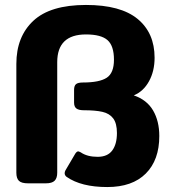

<svg xmlns="http://www.w3.org/2000/svg" viewBox="-20 -740 694 775"><path d="M249 -26Q241 -32 241 -41Q241 -46 244 -52L284 -120Q290 -129 296 -129Q298 -129 306 -125Q332 -107 374 -107Q414 -107 433 -132.5Q452 -158 452 -203Q452 -242 437 -262Q422 -282 393.5 -288.5Q365 -295 318 -295Q298 -295 288.5 -302Q279 -309 279 -326V-377Q279 -394 287 -400.5Q295 -407 315 -407Q381 -407 410.5 -426Q440 -445 440 -499Q440 -555 414 -578Q388 -601 327 -601Q211 -601 211 -489V-43Q211 -21 200.5 -10.5Q190 0 165 0H93Q67 0 56.5 -10Q46 -20 46 -43V-482Q46 -592 114.5 -656Q183 -720 327 -720Q467 -720 535.5 -663.5Q604 -607 604 -507Q604 -453 581.5 -412Q559 -371 520 -355Q573 -337 598 -294Q623 -251 623 -191Q623 -94 568.5 -39.5Q514 15 413 15Q308 15 249 -26Z"/></svg>

Font: Mitr Medium
Style: Regular
Weight: 500
Designer: Thanarat Vachiruckul
Foundry: Cadson Demak
Version: Version 1.003